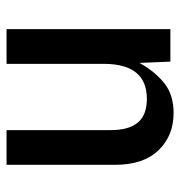

<svg xmlns="http://www.w3.org/2000/svg" viewBox="-2 -538 550 586"><g transform="rotate(-90 273.0 -245.0)"><path d="M221.2 9.8Q151.4 9.8 107.2 -36.4Q63 -82.5 63 -168V-500H168.9V-182.1Q168.9 -127 191.9 -99.4Q214.8 -71.8 264.2 -71.8Q371.1 -71.8 371.1 -203.1V-500H477.1V0H377.9L374 -94.2Q345.7 -44.4 310.5 -17.3Q275.4 9.8 221.2 9.8Z"/></g></svg>

Font: TASA Orbiter Text Medium
Style: Regular
Weight: 500
Designer: Weizhong Zhang
Version: Version 1.000;Glyphs 3.1.2 (3151)